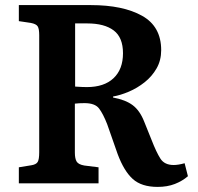

<svg xmlns="http://www.w3.org/2000/svg" viewBox="-20 -720 777 754"><path d="M599 14Q536 14 501.5 -17Q467 -48 442 -115L401 -232Q385 -273 369 -294Q353 -315 312 -315Q290 -315 274 -313V-121Q274 -97 281 -85.5Q288 -74 311 -70L367 -63V0H54V-63L103 -71Q122 -74 128 -84Q134 -94 134 -122V-582Q134 -607 128 -616.5Q122 -626 101 -630L54 -637V-700H337Q463 -700 538 -658Q613 -616 613 -523Q613 -483 595 -451.5Q577 -420 548 -397Q519 -374 486 -360Q453 -346 424 -341V-337Q473 -328 501 -307Q529 -286 546 -243L575 -171Q594 -122 610 -97Q626 -72 662 -72Q680 -72 705 -79L718 -28Q696 -9 666.5 2.5Q637 14 599 14ZM321 -378Q389 -378 426 -413Q463 -448 463 -511Q463 -573 426.5 -600.5Q390 -628 323 -628H275V-380Q290 -379 301 -378.5Q312 -378 321 -378Z"/></svg>

Font: Literata 12pt SemiBold
Style: Regular
Weight: 600
Designer: Latin by Veronika Burian and Jose Scaglione. Greek by Irene Vlachou. Cyrillic by Vera Evstafieva.
Foundry: TypeTogether
Version: Version 3.002